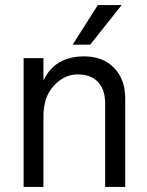

<svg xmlns="http://www.w3.org/2000/svg" viewBox="-20 -736 580 756"><path d="M335 -560H266L365 -716H459ZM473 0H394V-328Q394 -384 365.5 -413.5Q337 -443 285.5 -443Q234 -443 192.5 -399Q151 -355 151 -277V0H73V-507H151V-419Q196 -514 311 -514Q385 -514 429 -469Q473 -424 473 -349Z"/></svg>

Font: Hind Jalandhar
Style: Regular
Weight: 400
Designer: Namrata Goyal
Foundry: Indian Type Foundry
Version: Version 0.702;PS 1.0;hotconv 1.0.81;makeotf.lib2.5.63406